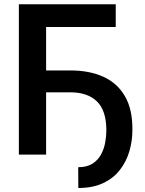

<svg xmlns="http://www.w3.org/2000/svg" viewBox="-20 -748 703 929"><path d="M540 -727.5V-617.2H203.1V0H71.3V-727.5ZM189.5 -301.3V-407.2H320.3Q412.1 -407.2 479.7 -376.7Q547.4 -346.2 584.2 -283Q621.1 -219.7 620.6 -122.6Q621.1 -68.4 606.4 -17.6Q591.8 33.2 560.5 73.7Q529.3 114.3 479.2 137.9Q429.2 161.6 358.9 161.6L358.4 61Q399.9 61 426.5 44.4Q453.1 27.8 468 1Q482.9 -25.9 488.8 -57.1Q494.6 -88.4 494.6 -117.2Q494.6 -212.9 449.2 -257.1Q403.8 -301.3 320.3 -301.3Z"/></svg>

Font: Inter Semi Bold
Style: Regular
Weight: 600
Designer: Rasmus Andersson
Foundry: rsms
Version: Version 4.000;git-e0f93cc